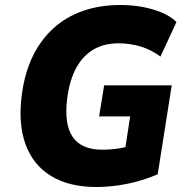

<svg xmlns="http://www.w3.org/2000/svg" viewBox="-20 -736 743 767"><path d="M365 11Q256 11 184 -33Q112 -77 82 -159.5Q52 -242 67 -356Q78 -443 110 -509.5Q142 -576 193 -622.5Q244 -669 311.5 -692.5Q379 -716 461 -716Q509 -716 551 -708Q593 -700 628 -685Q663 -670 685 -648L621 -510Q583 -538 541 -550.5Q499 -563 453 -563Q396 -563 354 -538.5Q312 -514 285.5 -466.5Q259 -419 249 -347Q235 -241 270 -189.5Q305 -138 388 -138Q422 -138 454 -143Q486 -148 519 -159L474 -103L500 -271H376L396 -395H666L610 -40Q574 -24 533 -12.5Q492 -1 449 5Q406 11 365 11Z"/></svg>

Font: Nunito Sans 10pt SemiCondensed Black
Style: Italic
Weight: 900
Width: 4
Italic angle: -9°
Designer: Vernon Adams
Foundry: Vernon Adams
Version: Version 3.101;gftools[0.9.27]